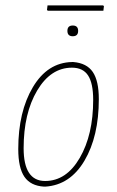

<svg xmlns="http://www.w3.org/2000/svg" viewBox="-20 -689 436 715"><path d="M364 -669 367 -666 365 -649H158L155 -652L157 -669ZM231 -574Q231 -594 251 -594Q271 -594 271 -574Q271 -554 251 -554Q231 -554 231 -574ZM248 -458H253Q303 -454 325.5 -421Q348 -388 348 -320Q348 -181 294.5 -90.5Q241 0 149 6H144Q94 3 71 -30.5Q48 -64 48 -134Q48 -273 102.5 -364.5Q157 -456 248 -458ZM248 -437Q169 -437 118.5 -352Q68 -267 68 -137Q68 -15 148 -15Q227 -15 277 -101Q327 -187 327 -317Q327 -379 308 -408Q289 -437 248 -437Z"/></svg>

Font: Alegreya Sans SC Thin
Style: Italic
Weight: 100
Italic angle: -7°
Designer: Juan Pablo del Peral
Foundry: Huerta Tipografica
Version: Version 2.007